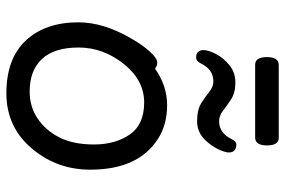

<svg xmlns="http://www.w3.org/2000/svg" viewBox="-166 -710 894 602"><g transform="rotate(90 281.0 -409.0)"><path d="M412 -836Q436 -836 436 -799Q436 -762 411 -762H183Q159 -762 159 -799Q159 -836 184 -836ZM458 -680Q458 -675 457 -671Q449 -639 423 -609.5Q397 -580 360.5 -580Q324 -580 303.5 -593Q283 -606 267.5 -618.5Q252 -631 235 -631Q198 -631 179 -592Q172 -577 160 -577Q148 -577 142.5 -583.5Q137 -590 137 -600Q137 -615 149 -638.5Q161 -662 184 -681Q207 -700 239 -700Q271 -700 291.5 -686.5Q312 -673 327.5 -661Q343 -649 360 -649Q397 -649 416 -688Q423 -703 433.5 -703Q444 -703 451 -697.5Q458 -692 458 -680ZM176 -455Q187 -455 195 -448Q249 -486 310 -486Q371 -486 416 -457Q512 -395 512 -245Q512 -143 449 -66Q381 18 272.5 18Q164 18 107 -43Q50 -104 50 -208Q50 -287 101 -374Q121 -409 142 -432Q163 -455 176 -455ZM267 -55Q314 -55 351 -79.5Q388 -104 410.5 -147.5Q433 -191 433 -257Q433 -323 402 -368.5Q371 -414 301 -414Q231 -414 180 -349.5Q129 -285 129 -208.5Q129 -132 165 -93.5Q201 -55 267 -55Z"/></g></svg>

Font: Moon Stars Kai
Style: Bold
Weight: 700
Designer: GuiWonder
Version: Version 1.101